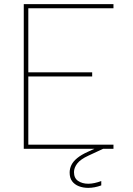

<svg xmlns="http://www.w3.org/2000/svg" viewBox="-20 -720 644 929"><path d="M472 -16 479 0 408 33Q369 51 353.5 71.5Q338 92 338 113Q338 142 358 155.5Q378 169 407 169Q422 169 438 165.5Q454 162 470 156V177Q454 183 438 186Q422 189 407 189Q382 189 361.5 181Q341 173 329 157Q317 141 317 115Q317 96 325.5 78.5Q334 61 353.5 45Q373 29 404 15ZM529 -680H117V-370H426V-350H117V-20H529V0H95V-700H529Z"/></svg>

Font: Albert Sans Thin
Style: Regular
Weight: 250
Designer: Andreas Rasmussen
Foundry: a.Foundry
Version: Version 1.025